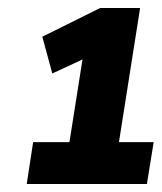

<svg xmlns="http://www.w3.org/2000/svg" viewBox="-20 -725 405 481"><path d="M47 -264 63 -369H154L189 -591L228 -595L111 -541L86 -633L231 -705H331L278 -369H365L348 -264Z"/></svg>

Font: Nunito Sans 10pt Condensed Black
Style: Italic
Weight: 900
Width: 3
Italic angle: -9°
Designer: Vernon Adams
Foundry: Vernon Adams
Version: Version 3.101;gftools[0.9.27]